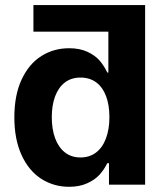

<svg xmlns="http://www.w3.org/2000/svg" viewBox="-20 -727 651 756"><path d="M465.7 -707V-602.2H111.6V-707ZM409.1 0V-84.4H402.5Q389.2 -57.9 371.3 -38.4Q353.3 -18.8 323.1 -5.2Q292.9 8.5 252.1 8.5Q191.1 8.5 142 -23.2Q93 -55 64.7 -116.9Q36.5 -178.9 36.5 -264.8Q36.5 -352.8 65.3 -414.2Q94.1 -475.7 142.9 -506.4Q191.6 -537.1 252 -537.1Q293.9 -537.1 324.1 -523.1Q354.3 -509 372 -488.7Q389.7 -468.4 402.5 -441.3H406.7V-707H551.4V0ZM297 -421.6Q260.9 -421.6 235.5 -402.3Q210.2 -382.9 197 -347.6Q183.9 -312.3 183.9 -265.6Q183.9 -218.5 197 -182.8Q210.2 -147 235.5 -127Q260.9 -107 297 -107Q332.7 -107 358.3 -126.6Q383.9 -146.2 397.3 -182.2Q410.8 -218.2 410.8 -265.6Q410.8 -313.6 397.5 -348.7Q384.3 -383.8 358.7 -402.7Q333.1 -421.6 297 -421.6Z"/></svg>

Font: WEMIX Pretendard Variable
Style: Regular
Weight: 400
Designer: Base glyphs from Inter by Rasmus Andersson; Hangeul glyphs from Noto Sans CJK(Source Han Sans) by Jang Soo-young and Kan
Foundry: Kil Hyung-jin
Version: Version 1.000;Glyphs 3.2 (3208)